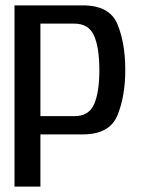

<svg xmlns="http://www.w3.org/2000/svg" viewBox="-20 -695 524 715"><path d="M34 0H130.5V-194.5H288Q388 -194.5 417.2 -265.2Q446.5 -336 446.5 -435Q446.5 -534 417.5 -604.5Q388.5 -675 288 -675H34ZM130.5 -262.5V-607H257Q310.5 -607 330.2 -562.2Q350 -517.5 350 -434.5Q350 -351.5 330.5 -307Q311 -262.5 257 -262.5Z"/></svg>

Font: Anybody SemiCondensed
Style: Regular
Weight: 400
Width: 4
Version: Version 1.113;gftools[0.9.25]